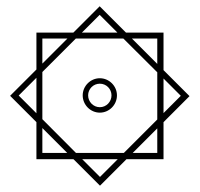

<svg xmlns="http://www.w3.org/2000/svg" viewBox="-20 -465 626 602"><path d="M293.5 117.2 376.5 34.2H492.7V-82L574.2 -163.6L492.7 -245.1V-362.8H375L292.5 -445.3L210 -362.8H94.2V-247.1L11.7 -164.6L94.2 -82V34.2H210.4ZM218.3 14.6 112.8 -91.3V-239.3L217.8 -344.2H366.7L473.1 -238.3V-90.3L368.2 14.6ZM293 -111.8C322.3 -111.8 346.7 -136.2 346.7 -166C346.7 -195.3 322.3 -219.7 293 -219.7C263.7 -219.7 239.3 -195.3 239.3 -166C239.3 -136.2 263.7 -111.8 293 -111.8ZM293 -128.9C272.5 -128.9 256.3 -146 256.3 -166C256.3 -186 272.5 -202.6 293 -202.6C313.5 -202.6 329.6 -186 329.6 -166C329.6 -146 313.5 -128.9 293 -128.9ZM393.6 -344.2H473.1V-264.6ZM236.8 -362.8 292.5 -418.5 348.1 -362.8ZM94.2 -109.9 38.6 -165.5 94.2 -221.2ZM112.8 -265.6V-344.2H191.4ZM293.5 89.8 237.8 34.2H349.1ZM112.8 14.6V-63.5L190.9 14.6ZM473.1 -62.5V14.6H396ZM492.7 -218.8 546.9 -164.6 492.7 -110.4Z"/></svg>

Font: Cascadia Code PL
Style: Regular
Weight: 400
Monospace: yes
Designer: Aaron Bell
Foundry: Saja Typeworks
Version: Version 2404.023